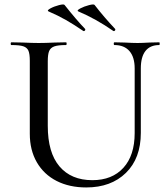

<svg xmlns="http://www.w3.org/2000/svg" viewBox="-20 -811 740 844"><path d="M483 -613Q480 -613 480 -619Q480 -625 483 -625L528 -624Q564 -622 585 -622Q603 -622 637 -624L680 -625Q682 -625 682 -619Q682 -613 680 -613Q640 -613 619.5 -587Q599 -561 599 -510V-227Q599 -115 533.5 -51Q468 13 359 13Q285 13 229 -15.5Q173 -44 142 -97.5Q111 -151 111 -223V-544Q111 -574 105 -588Q99 -602 82.5 -607.5Q66 -613 30 -613Q27 -613 27 -619Q27 -625 30 -625L80 -624Q124 -622 150 -622Q179 -622 221 -624L270 -625Q273 -625 273 -619Q273 -613 270 -613Q235 -613 218.5 -607Q202 -601 196 -586.5Q190 -572 190 -542V-258Q190 -140 241.5 -79.5Q293 -19 386 -19Q473 -19 522.5 -73.5Q572 -128 572 -226V-510Q572 -560 549 -586.5Q526 -613 483 -613ZM324 -761Q316 -765 333 -774Q350 -783 371.5 -788.5Q393 -794 396 -789Q437 -736 486 -684Q487 -683 487 -681Q487 -678 484 -675.5Q481 -673 478 -675Q402 -728 324 -761ZM193 -761Q185 -765 201.5 -774Q218 -783 239.5 -788.5Q261 -794 264 -789Q318 -721 354 -684Q355 -683 355 -681Q355 -678 352 -675.5Q349 -673 346 -675Q305 -703 270 -723Q235 -743 193 -761Z"/></svg>

Font: Cormorant Unicase Medium
Style: Regular
Weight: 500
Designer: Christian Thalmann (Catharsis Fonts)
Foundry: Catharsis Fonts
Version: Version 4.000